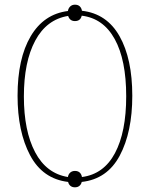

<svg xmlns="http://www.w3.org/2000/svg" viewBox="-20 -769 640 820"><path d="M329 8Q327 18 319.5 24.5Q312 31 300 31Q288 31 280.5 24.5Q273 18 271 8Q162 -5 108.5 -106Q55 -207 55 -360Q55 -519 111 -614Q167 -709 270 -722Q272 -734 280 -741.5Q288 -749 300 -749Q313 -749 320.5 -742Q328 -735 330 -723Q436 -711 490.5 -614.5Q545 -518 545 -360Q545 -205 491.5 -104.5Q438 -4 329 8ZM519 -358Q519 -513 470 -602Q421 -691 329 -702Q324 -679 300 -679Q278 -679 271 -701Q179 -686 130.5 -595.5Q82 -505 82 -357Q82 -210 130 -119Q178 -28 270 -13Q272 -25 280 -32Q288 -39 300 -39Q313 -39 320.5 -32Q328 -25 330 -13Q423 -25 471 -115Q519 -205 519 -358Z"/></svg>

Font: Noto Sans Mono UI Thin
Style: Regular
Weight: 250
Monospace: yes
Designer: Monotype Design team
Foundry: Monotype Imaging Inc.
Version: Version 1.000